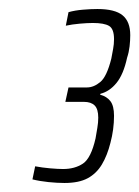

<svg xmlns="http://www.w3.org/2000/svg" viewBox="-20 -822 309 426"><path d="M123 -416Q107 -416 87.5 -418Q68 -420 52 -424L58 -453Q74 -450 91.5 -448.5Q109 -447 120 -447Q146 -447 164 -459Q182 -471 192 -515Q194 -527 196 -538.5Q198 -550 198 -561Q198 -580 190 -588Q182 -596 166 -596H125L132 -628H173Q188 -628 202.5 -640Q217 -652 227 -692Q229 -703 231 -713.5Q233 -724 233 -735Q233 -758 222 -764.5Q211 -771 186 -771Q174 -771 157 -769.5Q140 -768 126 -765L132 -795Q146 -799 164 -800.5Q182 -802 196 -802Q235 -802 252 -788Q269 -774 269 -744Q269 -732 267.5 -719Q266 -706 262 -694Q254 -657 238.5 -638Q223 -619 203 -614L202 -612Q217 -608 225 -597.5Q233 -587 233 -565Q233 -550 231 -535Q229 -520 225 -505Q218 -477 206 -457Q194 -437 174.5 -426.5Q155 -416 123 -416Z"/></svg>

Font: Saira ExtraCondensed ExtraLight
Style: Italic
Weight: 250
Width: 2
Italic angle: -12°
Designer: Hector Gatti with collaboration of the Omnibus-Type team
Foundry: Omnibus-Type
Version: Version 1.101